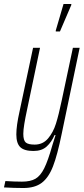

<svg xmlns="http://www.w3.org/2000/svg" viewBox="-66 -750 420 964"><path d="M-46 191 -39 159Q6 162 44 162Q87 162 112 147.5Q137 133 156 95Q175 57 197 -21L213 -72H208Q193 -37 168.5 -14.5Q144 8 102 8Q56 8 36 -11Q16 -30 16 -75Q16 -119 32 -190L100 -510H135L69 -195Q61 -158 56 -127.5Q51 -97 51 -78Q51 -45 63.5 -34.5Q76 -24 108 -24Q149 -24 175 -54.5Q201 -85 215 -129.5Q229 -174 244 -246L300 -510H334L244 -79Q222 29 200 85.5Q178 142 143.5 168Q109 194 51 194Q6 194 -46 191ZM214 -592V-597L253 -730H292V-725L235 -592Z"/></svg>

Font: Saira Ultra Condensed Thin
Style: Italic
Weight: 100
Width: 1
Italic angle: -12°
Designer: Hector Gatti with collaboration of the Omnibus-Type team
Foundry: Omnibus-Type
Version: Version 1.001; ttfautohint (v1.8)